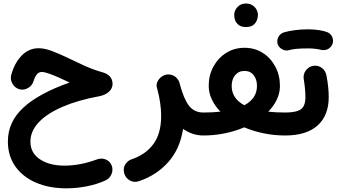

<svg xmlns="http://www.w3.org/2000/svg" viewBox="-20 -721 1901 1082"><path d="M197.3 -449.2Q231 -449.2 272.2 -433.8Q313.5 -418.5 360.1 -395.8Q406.7 -373 456.3 -350.6Q505.9 -328.1 556.6 -314Q614.3 -297.9 614.3 -247.6Q614.3 -223.1 594.2 -204.3Q574.2 -185.5 539.6 -178.7Q419.4 -156.7 332.3 -119.1Q245.1 -81.5 198.2 -31.5Q151.4 18.6 151.4 77.1Q151.4 140.6 204.8 176.5Q258.3 212.4 343.3 212.4Q431.2 212.4 525.4 177.7Q551.8 168 575.4 177.5Q599.1 187 608.9 210.4Q618.7 234.9 608.6 259.8Q598.6 284.7 574.2 295.9Q525.4 317.9 468.3 329.1Q411.1 340.3 354 340.3Q256.8 340.3 182.4 308.1Q107.9 275.9 66.2 216.6Q24.4 157.2 24.4 76.2Q24.4 -33.7 111.1 -114Q197.8 -194.3 372.1 -255.9Q343.3 -270 312.3 -283.7Q281.2 -297.4 255.4 -306.4Q229.5 -315.4 215.8 -315.4Q198.2 -315.4 187.3 -301.5Q176.3 -287.6 169.4 -265.1Q162.6 -239.7 138.9 -225.6Q115.2 -211.4 90.3 -217.8Q64.9 -224.6 50.8 -248.3Q36.6 -272 43 -297.4Q61 -365.2 101.6 -407.2Q142.1 -449.2 197.3 -449.2Z M865.7 -221.7Q856.4 -246.1 872.3 -269.8Q888.2 -293.5 914.1 -299.8Q925.8 -302.7 938 -300.8Q958.5 -297.9 972.9 -284.2Q987.3 -270.5 991.7 -252.9Q991.7 -252 992.2 -251Q1015.1 -164.1 1044.7 -125.5Q1074.2 -86.9 1126 -86.9H1126.5Q1153.3 -86.9 1172.1 -67.9Q1190.9 -48.8 1190.9 -22Q1190.9 4.9 1172.1 23.7Q1153.3 42.5 1126.5 42.5H1126Q1093.8 42.5 1065.2 32.7Q1036.6 22.9 1011.7 5.4Q994.1 119.6 927.2 193.6Q860.4 267.6 763.2 299.8Q734.4 309.6 710.9 295.4Q687.5 281.2 680.7 257.8Q671.9 227.5 685.8 205.8Q699.7 184.1 721.2 176.8Q799.3 150.9 843.8 91.6Q888.2 32.2 888.2 -68.4Q888.2 -136.7 866.2 -220.2Z M1062 -22Q1062 -48.8 1080.8 -67.9Q1099.6 -86.9 1126.5 -86.9Q1178.7 -86.9 1222.2 -91.8Q1191.4 -123.5 1173.8 -160.4Q1156.2 -197.3 1156.2 -237.3Q1156.2 -296.9 1182.6 -345.5Q1209 -394 1254.6 -422.9Q1300.3 -451.7 1357.9 -451.7Q1416 -451.7 1460.9 -422.9Q1505.9 -394 1531.7 -345.2Q1557.6 -296.4 1557.6 -236.8Q1557.6 -196.8 1540 -159.9Q1522.5 -123 1491.7 -91.8Q1535.2 -86.9 1586.9 -86.9H1587.4Q1614.3 -86.9 1633.1 -67.9Q1651.9 -48.8 1651.9 -22Q1651.9 4.9 1633.1 23.7Q1614.3 42.5 1587.4 42.5H1586.9Q1525.9 42.5 1467 30.5Q1408.2 18.6 1356.4 -3.4Q1305.2 18.6 1246.3 30.5Q1187.5 42.5 1126.5 42.5Q1099.6 42.5 1080.8 23.7Q1062 4.9 1062 -22ZM1285.6 -237.3Q1285.6 -166 1356.9 -127.9Q1428.2 -166 1428.2 -236.8Q1428.2 -272.9 1409.7 -297.1Q1391.1 -321.3 1357.9 -321.3Q1324.7 -321.3 1305.2 -297.4Q1285.6 -273.4 1285.6 -237.3ZM1299.8 -636.7Q1299.8 -661.6 1318.4 -681.4Q1336.9 -701.2 1365.7 -701.2Q1386.2 -701.2 1400.6 -692.4Q1415 -683.6 1423.3 -670.9Q1433.6 -653.3 1433.6 -636.2Q1433.6 -623 1427.7 -607.2Q1421.9 -591.3 1407.5 -580.1Q1393.1 -568.8 1366.2 -568.8Q1338.9 -568.8 1324.7 -580.6Q1310.5 -592.3 1304.7 -607.4Q1299.8 -620.6 1299.8 -636.7Z M1522.9 -22Q1522.9 -48.8 1541.7 -67.9Q1560.5 -86.9 1587.4 -86.9Q1649.4 -86.9 1675.3 -105Q1701.2 -123 1701.2 -174.3Q1701.2 -192.9 1698.7 -220.2Q1696.3 -247.6 1691.4 -277.3Q1688 -303.7 1704.3 -325.2Q1720.7 -346.7 1747.1 -350.1Q1773.4 -354 1794.4 -337.6Q1815.4 -321.3 1819.8 -294.9Q1826.7 -259.3 1829.6 -228.8Q1832.5 -198.2 1832.5 -173.8Q1832.5 -70.3 1769.8 -13.9Q1707 42.5 1587.4 42.5Q1560.5 42.5 1541.7 23.7Q1522.9 4.9 1522.9 -22ZM1544.4 -474.1Q1539.1 -494.1 1549.1 -512.9Q1559.1 -531.7 1580.1 -538.6Q1607.4 -546.9 1643.6 -551.3Q1679.7 -555.7 1714.8 -555.7Q1750.5 -555.7 1779.5 -551Q1808.6 -546.4 1828.6 -538.1Q1849.6 -526.4 1855.2 -503.7Q1860.8 -481 1847.7 -461.9Q1836.9 -446.8 1821.8 -441.7Q1806.6 -436.5 1790 -439.9Q1757.8 -448.2 1714.8 -448.2Q1681.6 -448.2 1654.1 -446Q1626.5 -443.8 1609.4 -438.5Q1588.9 -432.6 1569.8 -443.4Q1550.8 -454.1 1544.4 -474.1Z"/></svg>

Font: Mikhak-FD Bold
Style: Regular
Weight: 700
Designer: Amin Abedi
Version: Version 3.3